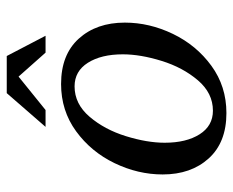

<svg xmlns="http://www.w3.org/2000/svg" viewBox="-81 -600 691 569"><g transform="rotate(-90 264.5 -315.5)"><path d="M32 -179Q32 -252 65.5 -321.5Q99 -391 160 -435.5Q221 -480 300 -480Q387 -480 434.5 -427.5Q482 -375 482 -291Q482 -218 448.5 -148.5Q415 -79 354 -34.5Q293 10 214 10Q127 10 79.5 -42.5Q32 -95 32 -179ZM388 -297Q388 -361 363 -400.5Q338 -440 293 -440Q241 -440 203 -395.5Q165 -351 145.5 -288Q126 -225 126 -173Q126 -109 151 -69.5Q176 -30 221 -30Q273 -30 311 -74.5Q349 -119 368.5 -182Q388 -245 388 -297ZM173 -526 273 -641H383L443 -526H393L322 -606L223 -526Z"/></g></svg>

Font: Philosopher
Style: Italic
Weight: 400
Italic angle: -10°
Designer: Jovanny Lemonad
Foundry: Jovanny Lemonad
Version: Version 2.000